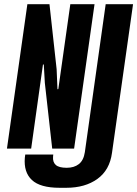

<svg xmlns="http://www.w3.org/2000/svg" viewBox="-20 -706 652 912"><path d="M263 186Q171 186 131.5 149Q92 112 98 43L100 28H233L232 39Q230 64 245 77.5Q260 91 297 91Q332 91 354.5 73.5Q377 56 383 17L482 -686H612L512 20Q501 102 442.5 144Q384 186 295 186ZM13 0 110 -686H215L249 -377L253 -282L257 -283L314 -686H429L332 0H228L193 -312L188 -400L184 -399L128 0Z"/></svg>

Font: Chivo Mono SemiBold
Style: Italic
Weight: 600
Italic angle: -8.05°
Monospace: yes
Version: Version 1.008